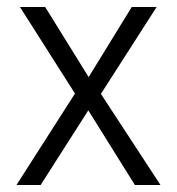

<svg xmlns="http://www.w3.org/2000/svg" viewBox="-20 -528 505 548"><path d="M96 0H27L194 -261L37 -508H109L233 -308L356 -508H427L268 -260L438 0H365L232 -213Z"/></svg>

Font: Hind Kochi Light
Style: Regular
Weight: 300
Designer: Dhruvi Tolia
Foundry: Indian Type Foundry
Version: Version 0.702;PS 1.0;hotconv 1.0.81;makeotf.lib2.5.63406